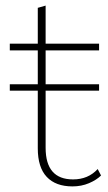

<svg xmlns="http://www.w3.org/2000/svg" viewBox="-20 -656 386 686"><path d="M334 -355V-332H143V-128Q143 -15 241 -15Q295 -15 329 -52L341 -29Q325 -13 298 -1.5Q271 10 239 10Q179 10 147 -24Q115 -58 115 -126V-332H15V-355H115V-476H15V-500H115V-628L143 -636V-500H334V-476H143V-355Z"/></svg>

Font: Work Sans ExtraLight
Style: Regular
Weight: 200
Designer: Wei Huang
Foundry: Wei Huang
Version: Version 2.010; ttfautohint (v1.8.3)